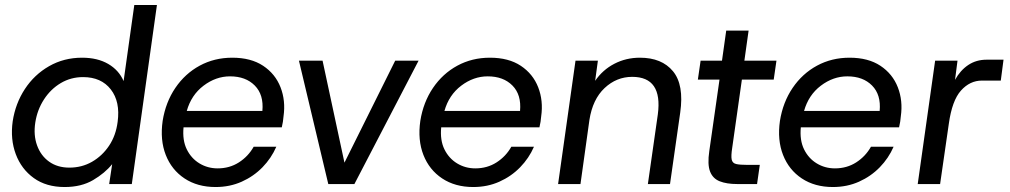

<svg xmlns="http://www.w3.org/2000/svg" viewBox="-20 -740 4062 772"><path d="M240 12Q166 12 116 -24Q66 -60 43.5 -120Q21 -180 31 -252Q42 -324 80 -382Q118 -440 177.5 -474Q237 -508 310 -508Q372 -508 415 -483Q458 -458 477 -414L520 -720H611L510 0H419L431 -80Q402 -44 354.5 -16Q307 12 240 12ZM259 -66Q309 -66 350 -89.5Q391 -113 418.5 -154Q446 -195 453 -250Q464 -331 425.5 -380.5Q387 -430 314 -430Q265 -430 224.5 -406Q184 -382 157 -340.5Q130 -299 122 -248Q114 -197 129 -155.5Q144 -114 177.5 -90Q211 -66 259 -66Z M847 12Q774 12 722 -22.5Q670 -57 646.5 -117Q623 -177 634 -254Q646 -329 685 -386.5Q724 -444 783 -476Q842 -508 914 -508Q989 -508 1038 -475.5Q1087 -443 1108 -389Q1129 -335 1120 -272Q1119 -261 1117.5 -250.5Q1116 -240 1113 -228H718Q713 -176 731 -139.5Q749 -103 782 -83Q815 -63 855 -63Q903 -63 940.5 -87Q978 -111 1000 -150H1091Q1071 -104 1035.5 -67.5Q1000 -31 952 -9.5Q904 12 847 12ZM905 -433Q848 -433 798.5 -395.5Q749 -358 731 -294H1035Q1041 -359 1004.5 -396Q968 -433 905 -433Z M1300 0 1182 -496H1277L1365 -86L1569 -496H1663L1405 0Z M1883 12Q1810 12 1758 -22.5Q1706 -57 1682.5 -117Q1659 -177 1670 -254Q1682 -329 1721 -386.5Q1760 -444 1819 -476Q1878 -508 1950 -508Q2025 -508 2074 -475.5Q2123 -443 2144 -389Q2165 -335 2156 -272Q2155 -261 2153.5 -250.5Q2152 -240 2149 -228H1754Q1749 -176 1767 -139.5Q1785 -103 1818 -83Q1851 -63 1891 -63Q1939 -63 1976.5 -87Q2014 -111 2036 -150H2127Q2107 -104 2071.5 -67.5Q2036 -31 1988 -9.5Q1940 12 1883 12ZM1941 -433Q1884 -433 1834.5 -395.5Q1785 -358 1767 -294H2071Q2077 -359 2040.5 -396Q2004 -433 1941 -433Z M2585 0 2625 -280Q2645 -431 2522 -431Q2459 -431 2411 -386Q2363 -341 2350 -258L2314 0H2224L2294 -496H2384L2373 -415Q2403 -459 2450 -483.5Q2497 -508 2553 -508Q2641 -508 2686 -453.5Q2731 -399 2715 -287L2674 0Z M2944 0Q2902 0 2874 -11Q2846 -22 2835 -50.5Q2824 -79 2832 -133L2873 -420H2786L2797 -496H2883L2900 -617H2990L2973 -496H3102L3091 -420H2963L2924 -145Q2919 -113 2922 -98.5Q2925 -84 2940 -80.5Q2955 -77 2986 -77H3035L3024 0Z M3329 12Q3256 12 3204 -22.5Q3152 -57 3128.5 -117Q3105 -177 3116 -254Q3128 -329 3167 -386.5Q3206 -444 3265 -476Q3324 -508 3396 -508Q3471 -508 3520 -475.5Q3569 -443 3590 -389Q3611 -335 3602 -272Q3601 -261 3599.5 -250.5Q3598 -240 3595 -228H3200Q3195 -176 3213 -139.5Q3231 -103 3264 -83Q3297 -63 3337 -63Q3385 -63 3422.5 -87Q3460 -111 3482 -150H3573Q3553 -104 3517.5 -67.5Q3482 -31 3434 -9.5Q3386 12 3329 12ZM3387 -433Q3330 -433 3280.5 -395.5Q3231 -358 3213 -294H3517Q3523 -359 3486.5 -396Q3450 -433 3387 -433Z M3670 0 3740 -496H3830L3820 -419Q3841 -457 3873 -478.5Q3905 -500 3947 -500H4015L4004 -416H3928Q3880 -416 3844 -376Q3808 -336 3795 -242L3760 0Z"/></svg>

Font: Host Grotesk
Style: Italic
Weight: 400
Italic angle: -8°
Designer: Doğukan Karapınar based on Poppins by Indian Type Foundry, Jonny Pinhorn
Foundry: Element Type
Version: Version 1.001; ttfautohint (v1.8.4.7-5d5b)